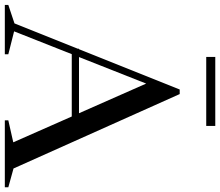

<svg xmlns="http://www.w3.org/2000/svg" viewBox="-88 -834 912 796"><g transform="rotate(90 368.0 -436.0)"><path d="M668.5 -36 746.5 -14.5V0H469V-14.5L560 -35L453 -277.5H194.5L100 -38.5L195 -14.5V0H-9.5V-14.5L67 -40L172 -302.5V-307.5H174L341 -725H360ZM206.5 -307.5H439.5L316.5 -586ZM206 -835V-872.5H492V-835Z"/></g></svg>

Font: Newsreader 72pt
Style: Regular
Weight: 400
Designer: Hugues Gentile
Foundry: Production Type
Version: Version 1.003; ttfautohint (v1.8.3)